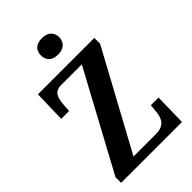

<svg xmlns="http://www.w3.org/2000/svg" viewBox="-272 -1030 1129 1129"><g transform="rotate(-45 292.5 -465.5)"><path d="M308 -795C349 -795 384 -816 384 -863C384 -911 349 -931 308 -931C264 -931 232 -911 232 -863C232 -816 264 -795 308 -795ZM36 0H542L546 -199H482L478 -155C474 -105 458 -58 385 -58H197L527 -666V-714H58L53 -515H118L122 -567C126 -619 138 -656 193 -656H365L36 -47Z"/></g></svg>

Font: Noto Serif Thai Condensed
Style: Bold
Weight: 700
Width: 3
Designer: Monotype Design Team
Foundry: Monotype Imaging Inc.
Version: Version 2.002